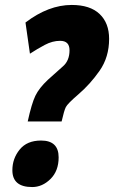

<svg xmlns="http://www.w3.org/2000/svg" viewBox="-20 -744 461 776"><path d="M92 -253H229Q239 -297 246 -311Q253 -325 296 -362Q344 -403 382.5 -458Q421 -513 421 -587Q421 -651 382.5 -687.5Q344 -724 270 -724Q176 -724 83 -653L101 -527Q130 -546 161 -562.5Q192 -579 223 -579Q261 -579 261 -541Q261 -499 234.5 -476Q208 -453 173 -421Q138 -388 123 -357Q108 -326 92 -253ZM110 12Q151 12 184 -20.5Q217 -53 217 -108Q217 -176 146 -176Q89 -176 59.5 -139.5Q30 -103 30 -56Q30 12 110 12Z"/></svg>

Font: Noto Sans Display Condensed Black
Style: Italic
Weight: 900
Width: 3
Italic angle: -192°
Designer: Monotype Design Team
Foundry: Monotype Imaging Inc.
Version: Version 1.900